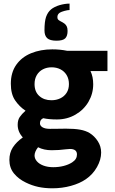

<svg xmlns="http://www.w3.org/2000/svg" viewBox="-20 -831 640 1064"><path d="M123 180.5Q82.5 161 57.2 130Q32 99 32 55Q32 15.5 51.2 -14.2Q70.5 -44 106.5 -69.5Q78 -100.5 78 -139.5Q78 -165.5 89.2 -182.2Q100.5 -199 121.5 -217.5Q87.5 -240 63.8 -274.8Q40 -309.5 40 -367Q40 -429 70 -471.8Q100 -514.5 152.2 -536Q204.5 -557.5 270 -557.5Q313 -557.5 352 -549.5H575.5V-437H481.5Q496.5 -406 496.5 -364Q496.5 -312 470.5 -267.2Q444.5 -222.5 398.2 -195.8Q352 -169 295 -169Q251.5 -169 219.5 -176Q210 -171.5 205.8 -164.8Q201.5 -158 201.5 -147.5Q201.5 -134 215.8 -125.5Q230 -117 256 -117L312.5 -117.5L345 -118Q392.5 -118 423.5 -112.5Q454.5 -107 477 -93.5Q504 -76.5 522.2 -48.2Q540.5 -20 540.5 14.5Q540.5 54 517.5 94.8Q494.5 135.5 456 162Q422 185.5 373 199Q324 212.5 270 212.5Q228 212.5 192.2 204.8Q156.5 197 123 180.5ZM379.5 69Q394 59.5 400.2 48.8Q406.5 38 406.5 25Q406.5 -5.5 367.5 -5.5Q358 -5.5 343 -3.5Q308 1.5 266 1.5Q223.5 1.5 191 -15Q181.5 -3.5 176.5 8.5Q171.5 20.5 171.5 30.5Q171.5 48 184.5 63Q197.5 78 221.2 86.8Q245 95.5 275 95.5Q306 95.5 333 88.5Q360 81.5 379.5 69ZM362 -365Q362 -394 349.2 -415Q336.5 -436 314.8 -447Q293 -458 266 -458Q239.5 -458 218 -447Q196.5 -436 184 -415Q171.5 -394 171.5 -365Q171.5 -322.5 197.8 -299Q224 -275.5 265 -275.5Q292 -275.5 314 -286Q336 -296.5 349 -316.5Q362 -336.5 362 -365ZM312 -761Q298 -752 298 -736.5Q298 -727.5 301.5 -723.2Q305 -719 314 -714Q329 -706.5 337 -700.5Q345 -694.5 349.8 -685Q354.5 -675.5 354.5 -659.5Q354.5 -632 341.8 -618.8Q329 -605.5 293 -605.5Q256.5 -605.5 241.5 -619.5Q226.5 -633.5 226.5 -662.5Q226.5 -710.5 235 -736.5Q240 -750.5 246.5 -760.5Q253 -770.5 263 -779Q280.5 -793.5 310 -802.5Q340 -811 365.5 -811V-775.5Q353.5 -775 337 -770.5Q320.5 -766 312 -761Z"/></svg>

Font: JuliaMono ExtraBold
Style: Regular
Weight: 800
Monospace: yes
Designer: cormullion
Foundry: corm
Version: Version 0.055; ttfautohint (v1.8.4)